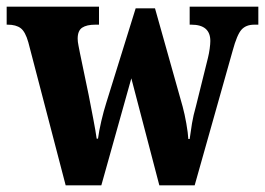

<svg xmlns="http://www.w3.org/2000/svg" viewBox="-24 -556 795 576"><path d="M61 -429Q52 -461 38 -471.5Q24 -482 -1 -482H-4V-536H273V-482H262Q236 -482 222.5 -473Q209 -464 209 -440Q209 -431 211.5 -419Q214 -407 216 -396L242 -271Q249 -235 256 -198.5Q263 -162 266 -140H270Q273 -163 280 -193Q287 -223 295 -248L383 -531H441L524 -236Q530 -214 535 -185.5Q540 -157 541 -139H545Q548 -162 552 -186Q556 -210 564 -238L600 -383Q603 -395 605 -409.5Q607 -424 607 -433Q607 -482 550 -482H545V-536H751V-482H739Q714 -482 700.5 -467Q687 -452 674 -404L560 0H454L370 -321L280 0H173Z"/></svg>

Font: Noto Serif Lao Condensed ExtraBold
Style: Regular
Weight: 800
Width: 3
Designer: Monotype Design Team
Foundry: Monotype Imaging Inc.
Version: Version 2.003; ttfautohint (v1.8.4.7-5d5b)